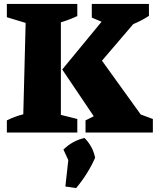

<svg xmlns="http://www.w3.org/2000/svg" viewBox="-20 -677 801 981"><path d="M15 0V-62Q55 -82 99 -93L111 -560L15 -589V-657H375V-595Q335 -576 291 -563V-90L375 -69V0ZM417 0V-62Q438 -73 459 -83L298 -322L499 -566L449 -587V-657H741V-596Q703 -571 661 -554L501 -367L699 -92L761 -69V0ZM314 276 329 141 304 87Q352 41 412 28Q455 72 466 129Q430 211 369 284Z"/></svg>

Font: Piazzolla ExtraBold
Style: Regular
Weight: 800
Designer: Juan Pablo del Peral
Foundry: Huerta Tipografica
Version: Version 1.330